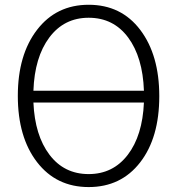

<svg xmlns="http://www.w3.org/2000/svg" viewBox="-20 -756 732 794"><path d="M53.7 -359.4Q53.7 -529.3 133.3 -632.8Q212.9 -736.3 346.7 -736.3Q481.4 -736.3 560.1 -632.3Q638.7 -528.3 638.7 -358.4Q638.7 -186.5 559.6 -84.5Q480.5 17.6 346.7 17.6Q212.9 17.6 133.3 -85.4Q53.7 -188.5 53.7 -359.4ZM575.2 -332H118.2Q124 -196.3 184.6 -116.2Q245.1 -36.1 346.7 -36.1Q447.3 -36.1 508.3 -115.7Q569.3 -195.3 575.2 -332ZM118.2 -380.9H575.2Q570.3 -519.5 509.8 -601.1Q449.2 -682.6 346.7 -682.6Q245.1 -682.6 184.1 -601.1Q123 -519.5 118.2 -380.9Z"/></svg>

Font: Gothic A1 Light
Style: Regular
Weight: 300
Version: Version 2.50